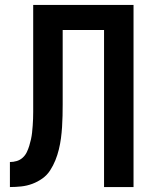

<svg xmlns="http://www.w3.org/2000/svg" viewBox="-20 -755 640 775"><path d="M20 0V-101Q34 -101 47.5 -105Q61 -109 71.5 -118.5Q82 -128 88 -140.5Q94 -153 98 -166Q102 -179 105 -192.5Q108 -206 109.5 -220Q111 -234 112 -248Q113 -262 113.5 -275.5Q114 -289 114 -303Q114 -317 114 -331V-735H519V0H400V-634H233V-334Q233 -311 232.5 -288Q232 -265 230.5 -242Q229 -219 226 -196.5Q223 -174 217.5 -151.5Q212 -129 203.5 -108Q195 -87 182.5 -67.5Q170 -48 151 -34.5Q132 -21 110.5 -13Q89 -5 66 -2.5Q43 0 20 0Z"/></svg>

Font: Iosevka Book
Style: Bold
Weight: 700
Designer: Belleve Invis
Foundry: Belleve Invis
Version: Version 28.0.7; ttfautohint (v1.8.3)